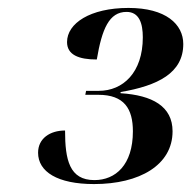

<svg xmlns="http://www.w3.org/2000/svg" viewBox="-20 -844 482 484"><path d="M217 -380C332 -380 415 -428 415 -513C415 -576 364 -604 284 -609V-612C378 -628 442 -660 442 -733C442 -783 398 -824 304 -824C207 -824 149 -785 149 -738C149 -706 178 -694 224 -694C237 -771 255 -814 299 -814C331 -814 340 -785 340 -750C340 -661 290 -615 229 -615H197L195 -605H228C293 -605 315 -570 315 -513C315 -428 271 -390 218 -390C155 -390 144 -441 144 -515C106 -515 76 -495 76 -459C76 -411 125 -380 217 -380Z"/></svg>

Font: Noto Serif Display SemiBold
Style: Italic
Weight: 600
Italic angle: -12°
Designer: Monotype Design Team
Foundry: Monotype Imaging Inc.
Version: Version 2.009